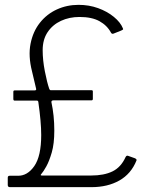

<svg xmlns="http://www.w3.org/2000/svg" viewBox="-20 -772 641 792"><path d="M21 0Q12 0 12 -9V-39Q12 -47 20 -47H53Q93 -46 121.5 -87Q150 -128 150 -215Q150 -242 147 -276Q144 -310 138 -352Q137 -357 132 -357H40Q35 -357 35 -364V-393Q35 -399 40 -399H122Q131 -399 129 -406L112 -478Q96 -541 106 -591.5Q116 -642 144.5 -678Q173 -714 214.5 -733Q256 -752 304 -752Q347 -752 384.5 -738.5Q422 -725 449.5 -702.5Q477 -680 487 -655Q489 -651 486.5 -649.5Q484 -648 480 -646L450 -634Q442 -630 438 -637Q422 -667 390.5 -684.5Q359 -702 308 -702Q266 -702 231.5 -686Q197 -670 176.5 -639.5Q156 -609 156 -565Q156 -524 165 -478Q174 -432 183 -406Q185 -400 189 -400H357Q363 -400 363 -395V-364Q363 -358 357 -358H200Q192 -358 192 -351Q198 -323 201 -294Q204 -265 204 -233Q204 -179 193.5 -143Q183 -107 171 -85.5Q159 -64 151 -55Q147 -51 148 -49.5Q149 -48 153 -48H356Q409 -48 444 -65Q479 -82 498 -124Q502 -132 509 -129L537 -119Q545 -115 543 -110Q521 -55 472.5 -27.5Q424 0 357 0H21Z"/></svg>

Font: Libre Franklin Thin ExtraLight
Style: Regular
Weight: 250
Version: Version 3.000